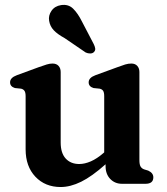

<svg xmlns="http://www.w3.org/2000/svg" viewBox="-20 -739 672 772"><path d="M83 -138.5V-352Q83 -367.5 78.2 -374Q73.5 -380.5 64.5 -382.5L40 -385Q20.5 -391 20.5 -408Q20.5 -426.5 47.5 -436.5L136 -469Q155.5 -476 168 -479.8Q180.5 -483.5 191 -483.5Q207 -483.5 215.5 -474Q224 -464.5 224 -449.5V-166Q224 -123.5 244.2 -101.5Q264.5 -79.5 298.5 -79.5Q320.5 -79.5 345.2 -90.2Q370 -101 397 -124.5L399 -126.5V-352Q399 -367.5 394.5 -374Q390 -380.5 380.5 -382.5L356 -385Q336.5 -391 336.5 -408Q336.5 -426.5 363.5 -436.5L452.5 -469Q471 -476 483.5 -479.8Q496 -483.5 508 -483.5Q523.5 -483.5 532 -474Q540.5 -464.5 540.5 -449.5V-95.5Q540.5 -77.5 545.2 -69.5Q550 -61.5 559.5 -58L576 -53Q596.5 -43.5 596.5 -26Q596.5 0 565 0H470.5Q442 0 423.2 -19.5Q404.5 -39 404.5 -71V-78.5Q349.5 -29.5 306.2 -8.2Q263 13 224 13Q161.5 13 122.2 -28.5Q83 -70 83 -138.5ZM310 -651.5 357 -561.5Q361.5 -552.5 362.8 -544.2Q364 -536 357.5 -529.5Q352 -524 342.5 -524Q333 -524 324.5 -528L239.5 -586Q211 -601.5 196 -617.5Q181 -633.5 177.5 -655.5Q174 -676.5 187 -695.5Q200 -714.5 225.5 -718.5Q255 -723 274.2 -704Q293.5 -685 310 -651.5Z"/></svg>

Font: Fraunces 9pt S050 SemiBold
Style: Regular
Weight: 600
Version: Version 1.000; ttfautohint (v1.8.3)